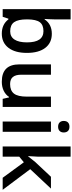

<svg xmlns="http://www.w3.org/2000/svg" viewBox="649 -1449 810 2148"><g transform="rotate(90 1054.0 -375.0)"><path d="M357.9 -549.8Q459 -549.8 515.4 -476.6Q571.8 -403.3 571.8 -271Q571.8 -138.2 514.6 -64.2Q457.5 9.8 356 9.8Q253.4 9.8 196.8 -64H189L168 0H82V-759.8H196.8V-579.1Q196.8 -559.1 194.8 -519.5Q192.9 -480 191.9 -469.2H196.8Q251.5 -549.8 357.9 -549.8ZM328.1 -456.1Q258.8 -456.1 228.3 -415.3Q197.8 -374.5 196.8 -278.8V-271Q196.8 -172.4 228 -128.2Q259.3 -84 330.1 -84Q391.1 -84 422.6 -132.3Q454.1 -180.7 454.1 -272Q454.1 -456.1 328.1 -456.1Z M1085.9 0 1069.8 -70.8H1064Q1040 -33.2 995.8 -11.7Q951.7 9.8 895 9.8Q796.9 9.8 748.5 -39.1Q700.2 -87.9 700.2 -187V-540H815.9V-207Q815.9 -145 841.3 -114Q866.7 -83 920.9 -83Q993.2 -83 1027.1 -126.2Q1061 -169.4 1061 -271V-540H1176.3V0Z M1454.6 0H1339.8V-540H1454.6ZM1333 -683.1Q1333 -713.9 1349.9 -730.5Q1366.7 -747.1 1397.9 -747.1Q1428.2 -747.1 1445.1 -730.5Q1461.9 -713.9 1461.9 -683.1Q1461.9 -653.8 1445.1 -637Q1428.2 -620.1 1397.9 -620.1Q1366.7 -620.1 1349.9 -637Q1333 -653.8 1333 -683.1Z M1729.5 -285.2 1794.4 -366.2 1957.5 -540H2089.8L1872.6 -308.1L2103.5 0H1968.8L1795.4 -236.8L1732.4 -185.1V0H1618.7V-759.8H1732.4V-389.2L1726.6 -285.2Z"/></g></svg>

Font: f0_41264          
Style: Regular
Weight: 600
Foundry: Ascender Corporation
Version: Version 1.10